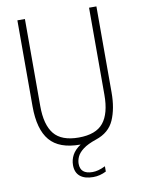

<svg xmlns="http://www.w3.org/2000/svg" viewBox="-100 -808 804 1079"><g transform="rotate(-10 301.5 -269.0)"><path d="M344 201.5Q295 201.5 268.8 179.8Q242.5 158 242.5 116Q242.5 85.5 257 58.5Q271.5 31.5 305 9H302Q183.5 9 129.8 -54.2Q76 -117.5 76 -249V-740H119V-243Q119 -136 161.5 -83.8Q204 -31.5 302 -31.5Q400 -31.5 442.5 -83.8Q485 -136 485 -243V-740H527V-249Q527 -157.5 498.8 -93Q470.5 -28.5 395 -3.5Q346 13 320 32.8Q294 52.5 284.5 73.2Q275 94 275 113.5Q275 173 344.5 173Q360.5 173 377.8 168.5Q395 164 418 153V183Q381.5 201.5 344 201.5Z"/></g></svg>

Font: Encode Sans Condensed ExtraLight
Style: Regular
Weight: 200
Width: 3
Designer: Multiple Designers
Foundry: Impallari Type
Version: Version 3.000; ttfautohint (v1.8.3) -l 8 -r 50 -G 200 -x 14 